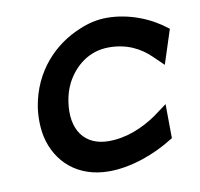

<svg xmlns="http://www.w3.org/2000/svg" viewBox="-60 -525 624 599"><g transform="rotate(-10 251.5 -225.5)"><path d="M55 -226C50 -193 51 -160 57 -131C76 -48 141 11 240 11C311 11 388 -18 445 -54L450 -57L449 -165L407 -134C363 -104 311 -82 255 -82C179 -82 138 -137 152 -226C155 -246 161 -265 170 -283C196 -332 242 -370 305 -370C361 -370 403 -349 436 -317L468 -286L503 -394L499 -397C454 -433 386 -462 315 -462C284 -462 255 -455 227 -443C146 -410 73 -337 55 -226Z"/></g></svg>

Font: Charger Sport
Style: BdNrwObl
Weight: 700
Designer: Jasper
Foundry: Cannot Into Space Fonts
Version: Version 1.1